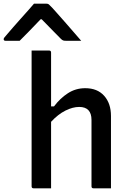

<svg xmlns="http://www.w3.org/2000/svg" viewBox="-84 -1025 704 1045"><path d="M99 0Q88 0 88 -11V-750H183Q194 -750 194 -739V-446H210Q243 -490 285.5 -517.5Q328 -545 380 -545Q446 -545 483 -503.5Q520 -462 520 -394V0H425Q414 0 414 -11V-372Q414 -443 347 -443Q312 -443 272 -423Q232 -403 194 -362V0ZM101 -1005H169Q177 -1005 182 -1001Q187 -997 200 -983Q208 -974 226.5 -953.5Q245 -933 268.5 -906Q292 -879 315.5 -852Q339 -825 358 -803H276Q265 -803 259.5 -805Q254 -807 247 -814Q236 -825 209.5 -852Q183 -879 143 -920H137Q99 -880 72 -852.5Q45 -825 23 -803H-54Q-64 -803 -64 -812Q-64 -816 -60.5 -820.5Q-57 -825 -44 -840Q-32 -854 -12.5 -876.5Q7 -899 29.5 -924Q52 -949 71.5 -971Q91 -993 101 -1005Z"/></svg>

Font: Recursive Sn Lnr St Med
Style: Regular
Weight: 500
Version: Version 1.085;hotconv 1.1.0;makeotfexe 2.6.0; ttfautohint (v